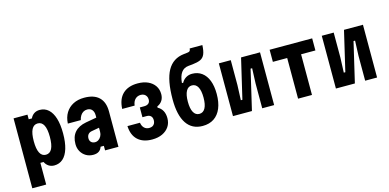

<svg xmlns="http://www.w3.org/2000/svg" viewBox="-90 -1412 4381 2162"><g transform="rotate(-15 2100.0 -331.0)"><path d="M67 200V-615H229V-561H266Q282 -595 309.5 -613Q337 -631 374 -631Q434 -631 476 -593Q518 -555 540 -483.5Q562 -412 562 -308Q562 -204 540 -131.5Q518 -59 476 -21.5Q434 16 374 16Q338 16 310 -2Q282 -20 266 -53H229V200ZM314 -125Q361 -125 384.5 -171Q408 -217 408 -308Q408 -399 384.5 -444.5Q361 -490 314 -490Q267 -490 243.5 -444Q220 -398 220 -307Q220 -217 243.5 -171Q267 -125 314 -125Z M979 -384V-266L885 -249Q855 -245 839 -226.5Q823 -208 823 -178Q823 -151 840 -134.5Q857 -118 885 -118Q908 -118 927 -131.5Q946 -145 957.5 -167.5Q969 -190 969 -216V-410Q969 -450 949 -473.5Q929 -497 893 -497Q868 -497 848 -485.5Q828 -474 814 -452.5Q800 -431 793 -400H642Q646 -473 678 -525Q710 -577 765 -605.5Q820 -634 894 -634Q1008 -634 1066.5 -577.5Q1125 -521 1125 -413V0H969V-53H931Q920 -20 895 -3Q870 14 829 14Q782 14 745 -8Q708 -30 686.5 -68Q665 -106 665 -154Q665 -240 710.5 -292Q756 -344 844 -360Z M1515 19Q1409 19 1348.5 -36.5Q1288 -92 1283 -199H1429Q1435 -159 1458 -137Q1481 -115 1515 -115Q1538 -115 1554 -123.5Q1570 -132 1578.5 -148.5Q1587 -165 1587 -186Q1587 -218 1570 -235Q1553 -252 1521 -252H1472V-366H1524Q1556 -366 1574 -381.5Q1592 -397 1592 -427Q1592 -449 1582.5 -465.5Q1573 -482 1556.5 -491Q1540 -500 1518 -500Q1479 -500 1453 -474.5Q1427 -449 1421 -401H1276Q1281 -515 1343.5 -574.5Q1406 -634 1517 -634Q1586 -634 1636.5 -611Q1687 -588 1715.5 -546.5Q1744 -505 1744 -449Q1744 -405 1723.5 -373.5Q1703 -342 1665 -326V-311Q1702 -292 1721.5 -256Q1741 -220 1741 -170Q1741 -113 1713 -71Q1685 -29 1634.5 -5Q1584 19 1515 19Z M2104 19Q1980 19 1916 -77Q1852 -173 1852 -357Q1852 -581 1914.5 -692.5Q1977 -804 2107 -818L2150 -823Q2169 -825 2177 -833Q2185 -841 2186 -862H2334Q2331 -792 2314.5 -755Q2298 -718 2263.5 -702.5Q2229 -687 2172 -681L2122 -676Q2068 -671 2038 -629.5Q2008 -588 2001 -508H2016Q2034 -542 2066 -561Q2098 -580 2137 -580Q2203 -580 2250.5 -545Q2298 -510 2323 -445Q2348 -380 2348 -289Q2348 -192 2319.5 -123Q2291 -54 2236.5 -17.5Q2182 19 2104 19ZM2102 -122Q2147 -122 2170.5 -164.5Q2194 -207 2194 -288Q2194 -369 2170.5 -411.5Q2147 -454 2102 -454Q2058 -454 2034.5 -411.5Q2011 -369 2011 -288Q2011 -207 2034.5 -164.5Q2058 -122 2102 -122Z M2460 0V-615H2599V-326L2592 -150H2610L2719 -615H2940V0H2801V-289L2808 -465H2790L2681 0Z M3219 0V-474H3052V-615H3548V-474H3381V0Z M3660 0V-615H3799V-326L3792 -150H3810L3919 -615H4140V0H4001V-289L4008 -465H3990L3881 0Z"/></g></svg>

Font: Martian Mono Condensed
Style: Bold
Weight: 700
Width: 3
Designer: Roman Shamin
Foundry: Evil Martians
Version: Version 1.000